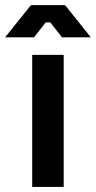

<svg xmlns="http://www.w3.org/2000/svg" viewBox="-57 -736 378 756"><path d="M300.8 -588.9H187L141.1 -647.9H123L77.1 -588.9H-37.1L64.9 -715.8H199.2ZM69.8 0V-520H193.8V0Z"/></svg>

Font: Fixel Text SemiBold
Style: Regular
Weight: 600
Width: 4
Designer: AlfaBravo + MacPaw
Foundry: Kyrylo Tkachov, Marchela Mozhyna, Serhii Makarenko, Maria Weinstein, Zakhar Kryvoshyya
Version: Version 1.211